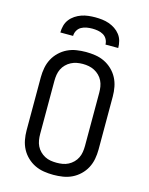

<svg xmlns="http://www.w3.org/2000/svg" viewBox="-139 -1041 878 1134"><g transform="rotate(15 300.0 -473.5)"><path d="M300 8Q271 8 242 3.5Q213 -1 187 -13.5Q161 -26 139.5 -46.5Q118 -67 104.5 -92.5Q91 -118 85.5 -147Q80 -176 80 -205V-530Q80 -559 85.5 -588Q91 -617 104.5 -642.5Q118 -668 139.5 -688.5Q161 -709 187 -721.5Q213 -734 242 -738.5Q271 -743 300 -743Q329 -743 358 -738.5Q387 -734 413 -721.5Q439 -709 460.5 -688.5Q482 -668 495.5 -642.5Q509 -617 514.5 -588Q520 -559 520 -530V-205Q520 -176 514.5 -147Q509 -118 495.5 -92.5Q482 -67 460.5 -46.5Q439 -26 413 -13.5Q387 -1 358 3.5Q329 8 300 8ZM300 -66Q319 -66 337 -69Q355 -72 371.5 -80.5Q388 -89 401.5 -102.5Q415 -116 423 -132.5Q431 -149 434 -167.5Q437 -186 437 -205V-530Q437 -549 434 -567.5Q431 -586 423 -602.5Q415 -619 401.5 -632.5Q388 -646 371.5 -654.5Q355 -663 337 -666.5Q319 -670 300 -670Q281 -670 263 -666.5Q245 -663 228.5 -654.5Q212 -646 198.5 -632.5Q185 -619 177 -602.5Q169 -586 166 -567.5Q163 -549 163 -530V-205Q163 -186 166 -167.5Q169 -149 177 -132.5Q185 -116 198.5 -102.5Q212 -89 228.5 -80.5Q245 -72 263 -69Q281 -66 300 -66ZM123 -815Q123 -836 128.5 -857Q134 -878 147 -895Q160 -912 178 -924Q196 -936 216 -943Q236 -950 257.5 -952.5Q279 -955 300 -955Q321 -955 342.5 -952.5Q364 -950 384 -943Q404 -936 422 -924Q440 -912 453 -895Q466 -878 471.5 -857Q477 -836 477 -815H399Q399 -832 390.5 -847.5Q382 -863 367 -871.5Q352 -880 334.5 -883Q317 -886 300 -886Q283 -886 265.5 -883Q248 -880 233 -871.5Q218 -863 209.5 -847.5Q201 -832 201 -815Z"/></g></svg>

Font: Iosevka Fixed Extended
Style: Regular
Weight: 400
Width: 7
Monospace: yes
Designer: Belleve Invis
Foundry: Belleve Invis
Version: Version 24.1.1; ttfautohint (v1.8.4)